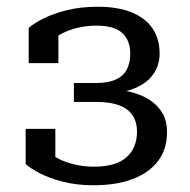

<svg xmlns="http://www.w3.org/2000/svg" viewBox="-20 -539 564 569"><path d="M257 -45Q324 -45 355 -73Q386 -101 386 -149Q386 -177 373 -197Q360 -217 333 -227Q306 -237 265 -237H199V-293H264Q301 -293 323.5 -303.5Q346 -314 356 -333.5Q366 -353 366 -380Q366 -419 342.5 -441Q319 -463 266 -463Q231 -463 200 -454Q169 -445 145.5 -429Q122 -413 108 -391Q106 -403 108.5 -412.5Q111 -422 117.5 -429Q124 -436 133 -440.5Q142 -445 153 -447V-352H65V-456Q79 -469 107.5 -483.5Q136 -498 177 -508.5Q218 -519 270 -519Q330 -519 371 -502Q412 -485 432.5 -454Q453 -423 453 -380Q453 -344 432.5 -316.5Q412 -289 371.5 -274.5Q331 -260 271 -260L308 -285V-251L278 -276Q324 -276 360.5 -268Q397 -260 422.5 -243.5Q448 -227 461.5 -203.5Q475 -180 475 -148Q475 -97 448.5 -62Q422 -27 373.5 -8.5Q325 10 257 10Q207 10 166.5 -0.5Q126 -11 98 -25.5Q70 -40 56 -53V-157H144V-62Q133 -64 124 -68.5Q115 -73 108.5 -80Q102 -87 99.5 -96.5Q97 -106 99 -118Q111 -96 135 -79.5Q159 -63 191.5 -54Q224 -45 257 -45Z"/></svg>

Font: Roboto Serif 28pt
Style: Regular
Weight: 400
Designer: Greg Gazdowicz
Foundry: Commercial Type
Version: Version 1.008